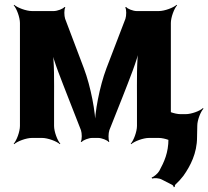

<svg xmlns="http://www.w3.org/2000/svg" viewBox="-20 -574 867 799"><path d="M329 -290 251 -496C247 -508 246 -535 252 -543L248 -545C243 -537 218 -528 204 -528H113C89 -528 52 -542 39 -554L37 -552C49 -539 63 -502 63 -478V-50C63 -26 49 11 37 24L39 26C52 14 89 0 113 0H155C179 0 216 14 229 26L231 24C219 11 205 -26 205 -50V-160C205 -229 207 -320 197 -371L193 -370C203 -319 238 -235 263 -170L317 -32C321 -20 322 7 316 15L320 17C325 9 350 0 363 0H389C402 0 427 9 432 17L435 15C430 7 431 -20 435 -32L491 -173C517 -240 552 -325 562 -378L558 -379C548 -326 550 -233 550 -162V-50C550 -26 536 11 524 24L526 26C539 14 576 0 600 0H641C665 0 702 14 715 26L717 24C705 11 691 -26 691 -50V-478C691 -502 705 -539 717 -552L715 -554C702 -542 665 -528 641 -528H548C535 -528 510 -537 505 -545L501 -543C507 -535 506 -508 502 -496L423 -290C394 -213 374 -106 374 -44H378C378 -106 358 -213 329 -290ZM653 173 696 195C699 196 703 202 703 205L707 204C707 201 708 195 711 193C722 183 733 171 743 158C772 117 800 64 800 -3L801 -51C801 -74 815 -110 827 -122L824 -124C812 -112 776 -99 753 -99H731C707 -99 670 -113 657 -125L655 -123C667 -110 681 -73 681 -49V4C681 62 663 100 643 137C637 148 620 162 611 165L613 169C622 166 642 167 653 173Z"/></svg>

Font: Asimov
Style: Edge
Weight: 500
Designer: Google
Version: Version 2.000980: 2014